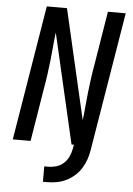

<svg xmlns="http://www.w3.org/2000/svg" viewBox="-62 -781 724 1042"><g transform="rotate(5 300.0 -260.0)"><path d="M212 215V131H234Q256 131 278 124.5Q300 118 317.5 102Q335 86 344.5 65Q354 44 358 22L362 0H349L211 -598Q206 -560 203 -522Q200 -484 195.5 -446Q191 -408 186 -370Q181 -332 174 -294L126 0H29L150 -735H260L398 -137Q403 -175 406 -213Q409 -251 413.5 -289Q418 -327 423 -365Q428 -403 435 -441L483 -735H580L455 22Q451 48 442 73.5Q433 99 418.5 122Q404 145 383 163.5Q362 182 337 194Q312 206 285.5 210.5Q259 215 234 215Z"/></g></svg>

Font: Iosevka Md Ex Obl
Style: Regular
Weight: 500
Width: 7
Italic angle: -9°
Monospace: yes
Designer: Belleve Invis
Foundry: Belleve Invis
Version: Version 32.5.0; ttfautohint (v1.8.4)